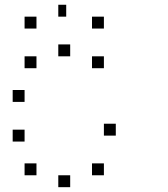

<svg xmlns="http://www.w3.org/2000/svg" viewBox="-20 -820 707 807"><path d="M416.7 -133.3V-83.3H366.7V-133.3ZM275 -83.3V-33.3H225V-83.3ZM133.3 -133.3V-83.3H83.3V-133.3ZM466.7 -300V-250H416.7V-300ZM83.3 -275V-225H33.3V-275ZM83.3 -441.7V-391.7H33.3V-441.7ZM416.7 -583.3V-533.3H366.7V-583.3ZM275 -633.3V-583.3H225V-633.3ZM133.3 -583.3V-533.3H83.3V-583.3ZM416.7 -750V-700H366.7V-750ZM258.3 -800V-750H225V-800ZM133.3 -750V-700H83.3V-750Z"/></svg>

Font: 0xA000-Boxes
Style: Boxes
Weight: 400
Version: Version 0.1